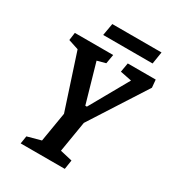

<svg xmlns="http://www.w3.org/2000/svg" viewBox="-177 -840 863 946"><g transform="rotate(30 254.5 -367.5)"><path d="M276 -68 345 -52 337 0H86L93 -44L170 -65L198 -233L97 -542L39 -561L45 -605H263L254 -553L206 -540L269 -320H278L402 -540L337 -553L346 -605H505L509 -561L305 -243ZM183 -735H463L452 -666H171Z"/></g></svg>

Font: Grenze Medium
Style: Italic
Weight: 500
Italic angle: -10°
Designer: Renata Polastri
Foundry: Omnibus-Type
Version: Version 1.002; ttfautohint (v1.8)